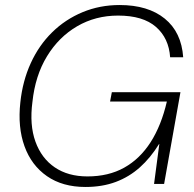

<svg xmlns="http://www.w3.org/2000/svg" viewBox="-20 -732 773 764"><path d="M320 12Q229 12 167 -31Q105 -74 77.5 -150Q50 -226 61 -325Q70 -410 102.5 -481Q135 -552 187.5 -603.5Q240 -655 308.5 -683.5Q377 -712 456 -712Q569 -712 635.5 -658Q702 -604 709 -504H657Q652 -580 600.5 -625Q549 -670 450 -670Q360 -670 287 -627.5Q214 -585 167 -508Q120 -431 109 -326Q97 -235 121 -168.5Q145 -102 198 -66Q251 -30 328 -30Q412 -30 474.5 -65Q537 -100 579.5 -166.5Q622 -233 644 -328H418L425 -365H698L633 0H593L614 -159H613Q579 -104 536.5 -66Q494 -28 440.5 -8Q387 12 320 12Z"/></svg>

Font: DM Sans 28pt ExtraLight
Style: Italic
Weight: 250
Italic angle: -10°
Version: Version 4.004;gftools[0.9.30]